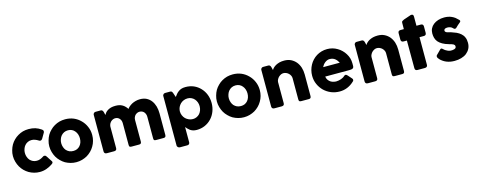

<svg xmlns="http://www.w3.org/2000/svg" viewBox="-35 -1728 7091 2839"><g transform="rotate(-15 3510.5 -308.5)"><path d="M466.8 -195.3Q473.6 -200.2 479.5 -202.1Q486.3 -203.1 489.3 -203.1Q498 -203.1 504.9 -199.2Q511.7 -196.3 519.5 -184.6Q538.1 -156.2 575.2 -99.6Q578.1 -95.7 580.1 -90.8Q582 -85.9 582 -83Q582 -71.3 575.2 -64.5Q568.4 -56.6 559.6 -51.8Q518.6 -23.4 469.7 -5.9Q420.9 11.7 366.2 11.7Q321.3 11.7 279.3 0Q238.3 -11.7 202.1 -32.2Q166 -53.7 135.7 -84Q106.4 -113.3 85 -150.4Q64.5 -186.5 52.7 -228.5Q40 -271.5 40 -317.4Q40 -363.3 52.7 -405.3Q64.5 -448.2 85 -484.4Q106.4 -520.5 135.7 -549.8Q166 -580.1 202.1 -600.6Q238.3 -622.1 279.3 -633.8Q321.3 -644.5 366.2 -644.5Q420.9 -644.5 466.8 -630.9Q513.7 -616.2 553.7 -587.9Q553.7 -587.9 552.7 -588.9Q563.5 -582 570.3 -574.2Q576.2 -565.4 576.2 -551.8Q576.2 -543 570.3 -533.2Q555.7 -508.8 526.4 -458Q511.7 -433.6 492.2 -433.6Q487.3 -433.6 481.4 -435.5Q474.6 -438.5 466.8 -443.4Q444.3 -458 418.9 -466.8Q393.6 -476.6 365.2 -476.6Q334 -476.6 307.6 -463.9Q281.2 -451.2 261.7 -428.7Q243.2 -407.2 233.4 -377.9Q222.7 -348.6 222.7 -317.4Q222.7 -284.2 233.4 -254.9Q243.2 -226.6 261.7 -205.1Q281.2 -184.6 307.6 -171.9Q334 -160.2 365.2 -160.2Q393.6 -160.2 418.9 -169.9Q444.3 -179.7 466.8 -195.3Z M596.7 -317.4Q596.7 -363.3 609.4 -405.3Q621.1 -448.2 641.6 -484.4Q663.1 -520.5 693.4 -549.8Q722.7 -580.1 758.8 -600.6Q795.9 -622.1 837.9 -633.8Q879.9 -644.5 925.8 -644.5Q994.1 -644.5 1053.7 -620.1Q1113.3 -594.7 1157.2 -549.8Q1202.1 -505.9 1227.5 -446.3Q1253.9 -386.7 1253.9 -317.4Q1253.9 -271.5 1242.2 -228.5Q1230.5 -186.5 1209 -150.4Q1187.5 -113.3 1158.2 -84Q1127.9 -53.7 1091.8 -32.2Q1054.7 -11.7 1013.7 0Q971.7 11.7 925.8 11.7Q879.9 11.7 837.9 0Q795.9 -11.7 758.8 -32.2Q722.7 -53.7 693.4 -84Q663.1 -113.3 641.6 -150.4Q621.1 -186.5 609.4 -228.5Q596.7 -271.5 596.7 -317.4ZM779.3 -317.4Q779.3 -284.2 790 -254.9Q799.8 -226.6 818.4 -205.1Q837.9 -184.6 864.3 -171.9Q891.6 -160.2 924.8 -160.2Q957 -160.2 983.4 -171.9Q1009.8 -184.6 1027.3 -205.1Q1045.9 -226.6 1055.7 -254.9Q1065.4 -284.2 1065.4 -317.4Q1065.4 -348.6 1055.7 -377.9Q1045.9 -407.2 1027.3 -428.7Q1009.8 -451.2 983.4 -463.9Q957 -476.6 924.8 -476.6Q891.6 -476.6 864.3 -463.9Q837.9 -451.2 818.4 -428.7Q799.8 -407.2 790 -377.9Q779.3 -348.6 779.3 -317.4Z M1366.2 -627Q1372.1 -631.8 1379.9 -633.8Q1386.7 -634.8 1393.6 -634.8Q1418.9 -634.8 1468.8 -634.8Q1477.5 -634.8 1484.4 -631.8Q1491.2 -628.9 1495.1 -623Q1500 -617.2 1502.9 -610.4Q1505.9 -603.5 1507.8 -595.7Q1511.7 -581.1 1518.6 -551.8Q1526.4 -567.4 1540 -584Q1553.7 -600.6 1575.2 -614.3Q1596.7 -627.9 1627 -636.7Q1656.2 -644.5 1696.3 -644.5Q1727.5 -644.5 1753.9 -638.7Q1779.3 -632.8 1800.8 -620.1Q1822.3 -608.4 1839.8 -589.8Q1857.4 -572.3 1872.1 -549.8Q1881.8 -565.4 1900.4 -582Q1919.9 -598.6 1945.3 -613.3Q1971.7 -627 2003.9 -635.7Q2035.2 -644.5 2071.3 -644.5Q2128.9 -644.5 2170.9 -623Q2213.9 -600.6 2241.2 -563.5Q2269.5 -525.4 2284.2 -474.6Q2297.9 -423.8 2297.9 -366.2Q2297.9 -256.8 2297.9 -38.1Q2297.9 -19.5 2290 -9.8Q2281.2 0 2263.7 0Q2224.6 0 2148.4 0Q2127 0 2118.2 -6.8Q2110.4 -14.6 2110.4 -35.2Q2110.4 -145.5 2110.4 -366.2Q2110.4 -387.7 2103.5 -406.2Q2096.7 -424.8 2085 -438.5Q2073.2 -452.1 2055.7 -460Q2038.1 -467.8 2017.6 -467.8Q1998 -467.8 1981.4 -460Q1964.8 -452.1 1951.2 -439.5Q1938.5 -425.8 1930.7 -407.2Q1922.9 -388.7 1922.9 -366.2Q1922.9 -256.8 1922.9 -38.1Q1922.9 -19.5 1915 -9.8Q1906.2 0 1888.7 0Q1884.8 0 1877.9 0Q1877 0 1874 0Q1848.6 0 1773.4 0Q1752 0 1743.2 -6.8Q1735.4 -14.6 1735.4 -35.2Q1735.4 -145.5 1735.4 -366.2Q1735.4 -387.7 1729.5 -406.2Q1722.7 -424.8 1710.9 -438.5Q1699.2 -452.1 1682.6 -460Q1666 -467.8 1644.5 -467.8Q1627 -467.8 1609.4 -460Q1592.8 -453.1 1578.1 -439.5Q1565.4 -426.8 1555.7 -408.2Q1546.9 -389.6 1544.9 -367.2Q1544.9 -256.8 1544.9 -37.1Q1544.9 -28.3 1542 -19.5Q1538.1 -11.7 1532.2 -6.8Q1525.4 -2.9 1519.5 -2Q1513.7 0 1506.8 0Q1468.8 0 1393.6 0Q1372.1 0 1362.3 -10.7Q1352.5 -21.5 1352.5 -38.1Q1352.5 -224.6 1352.5 -597.7Q1352.5 -607.4 1357.4 -615.2Q1361.3 -623 1369.1 -627.9Q1368.2 -627.9 1366.2 -627Z M2431.6 -628.9Q2437.5 -634.8 2445.3 -635.7Q2452.1 -637.7 2458 -637.7Q2483.4 -637.7 2534.2 -637.7Q2543 -637.7 2549.8 -634.8Q2555.7 -631.8 2559.6 -626Q2563.5 -621.1 2566.4 -614.3Q2569.3 -607.4 2572.3 -599.6Q2579.1 -579.1 2592.8 -539.1Q2606.4 -556.6 2621.1 -576.2Q2635.7 -594.7 2655.3 -609.4Q2674.8 -625 2701.2 -634.8Q2728.5 -644.5 2767.6 -644.5Q2835.9 -644.5 2893.6 -620.1Q2951.2 -594.7 2993.2 -549.8Q3035.2 -505.9 3058.6 -446.3Q3082 -386.7 3082 -317.4Q3082 -248 3058.6 -188.5Q3035.2 -127.9 2993.2 -84Q2951.2 -39.1 2893.6 -13.7Q2835.9 11.7 2767.6 11.7Q2735.4 11.7 2710.9 3.9Q2687.5 -3.9 2668.9 -16.6Q2651.4 -29.3 2637.7 -43.9Q2623 -58.6 2610.4 -74.2Q2610.4 3.9 2610.4 159.2Q2610.4 173.8 2600.6 184.6Q2591.8 195.3 2573.2 195.3Q2535.2 195.3 2458 195.3Q2452.1 195.3 2445.3 192.4Q2438.5 190.4 2432.6 185.5Q2426.8 180.7 2422.9 173.8Q2418 168 2418 159.2Q2418 -93.8 2418 -600.6Q2418 -610.4 2421.9 -617.2Q2425.8 -623 2431.6 -628.9ZM2898.4 -317.4Q2898.4 -348.6 2887.7 -377.9Q2877 -406.2 2858.4 -427.7Q2839.8 -449.2 2812.5 -461.9Q2786.1 -474.6 2754.9 -474.6Q2722.7 -474.6 2694.3 -462.9Q2666 -451.2 2644.5 -430.7Q2624 -410.2 2610.4 -382.8Q2597.7 -355.5 2595.7 -324.2Q2595.7 -322.3 2595.7 -317.4Q2595.7 -284.2 2608.4 -254.9Q2621.1 -225.6 2642.6 -204.1Q2664.1 -183.6 2693.4 -170.9Q2721.7 -158.2 2754.9 -158.2Q2786.1 -158.2 2812.5 -170.9Q2839.8 -183.6 2858.4 -204.1Q2877 -225.6 2887.7 -254.9Q2898.4 -284.2 2898.4 -317.4Z M3162.1 -317.4Q3162.1 -363.3 3174.8 -405.3Q3186.5 -448.2 3207 -484.4Q3228.5 -520.5 3258.8 -549.8Q3288.1 -580.1 3324.2 -600.6Q3361.3 -622.1 3403.3 -633.8Q3445.3 -644.5 3491.2 -644.5Q3559.6 -644.5 3619.1 -620.1Q3678.7 -594.7 3722.7 -549.8Q3767.6 -505.9 3793 -446.3Q3819.3 -386.7 3819.3 -317.4Q3819.3 -271.5 3807.6 -228.5Q3795.9 -186.5 3774.4 -150.4Q3752.9 -113.3 3723.6 -84Q3693.4 -53.7 3657.2 -32.2Q3620.1 -11.7 3579.1 0Q3537.1 11.7 3491.2 11.7Q3445.3 11.7 3403.3 0Q3361.3 -11.7 3324.2 -32.2Q3288.1 -53.7 3258.8 -84Q3228.5 -113.3 3207 -150.4Q3186.5 -186.5 3174.8 -228.5Q3162.1 -271.5 3162.1 -317.4ZM3344.7 -317.4Q3344.7 -284.2 3355.5 -254.9Q3365.2 -226.6 3383.8 -205.1Q3403.3 -184.6 3429.7 -171.9Q3457 -160.2 3490.2 -160.2Q3522.5 -160.2 3548.8 -171.9Q3575.2 -184.6 3592.8 -205.1Q3611.3 -226.6 3621.1 -254.9Q3630.9 -284.2 3630.9 -317.4Q3630.9 -348.6 3621.1 -377.9Q3611.3 -407.2 3592.8 -428.7Q3575.2 -451.2 3548.8 -463.9Q3522.5 -476.6 3490.2 -476.6Q3457 -476.6 3429.7 -463.9Q3403.3 -451.2 3383.8 -428.7Q3365.2 -407.2 3355.5 -377.9Q3344.7 -348.6 3344.7 -317.4Z M3931.6 -627Q3937.5 -631.8 3945.3 -633.8Q3952.1 -634.8 3959 -634.8Q3984.4 -634.8 4034.2 -634.8Q4043 -634.8 4049.8 -631.8Q4056.6 -628.9 4060.5 -623Q4065.4 -617.2 4068.4 -610.4Q4071.3 -603.5 4073.2 -595.7Q4077.1 -581.1 4084 -551.8Q4091.8 -567.4 4108.4 -584Q4125 -600.6 4149.4 -614.3Q4174.8 -627.9 4207 -636.7Q4239.3 -644.5 4279.3 -644.5Q4335.9 -644.5 4380.9 -623Q4425.8 -600.6 4457 -563.5Q4488.3 -525.4 4504.9 -474.6Q4520.5 -423.8 4520.5 -366.2Q4520.5 -256.8 4520.5 -38.1Q4520.5 -19.5 4512.7 -9.8Q4504.9 0 4486.3 0Q4448.2 0 4371.1 0Q4349.6 0 4341.8 -6.8Q4333 -14.6 4333 -35.2Q4333 -143.6 4333 -361.3Q4333 -382.8 4323.2 -401.4Q4313.5 -420.9 4297.9 -435.5Q4282.2 -450.2 4261.7 -459Q4241.2 -467.8 4220.7 -467.8Q4202.1 -467.8 4183.6 -460Q4165 -451.2 4148.4 -436.5Q4133.8 -422.9 4123 -403.3Q4112.3 -384.8 4110.4 -362.3Q4110.4 -253.9 4110.4 -37.1Q4110.4 -28.3 4107.4 -19.5Q4103.5 -11.7 4097.7 -6.8Q4090.8 -2.9 4085 -2Q4079.1 0 4072.3 0Q4034.2 0 3959 0Q3937.5 0 3927.7 -10.7Q3918 -21.5 3918 -38.1Q3918 -224.6 3918 -597.7Q3918 -607.4 3922.9 -615.2Q3926.8 -623 3934.6 -627.9Q3933.6 -627.9 3931.6 -627Z M5172.9 -76.2Q5128.9 -35.2 5074.2 -12.7Q5019.5 9.8 4958 9.8Q4888.7 9.8 4828.1 -14.6Q4766.6 -40 4720.7 -84Q4674.8 -128.9 4648.4 -188.5Q4621.1 -248 4621.1 -319.3Q4621.1 -363.3 4631.8 -404.3Q4642.6 -445.3 4662.1 -481.4Q4681.6 -517.6 4710 -547.9Q4738.3 -578.1 4773.4 -599.6Q4808.6 -621.1 4849.6 -632.8Q4890.6 -644.5 4936.5 -644.5Q4977.5 -644.5 5016.6 -633.8Q5055.7 -623 5089.8 -602.5Q5124 -583 5152.3 -554.7Q5180.7 -527.3 5201.2 -493.2Q5221.7 -460.9 5233.4 -422.9Q5244.1 -384.8 5244.1 -344.7Q5244.1 -319.3 5244.1 -302.7Q5243.2 -286.1 5236.3 -276.4Q5229.5 -266.6 5212.9 -262.7Q5196.3 -258.8 5165 -258.8Q5044.9 -258.8 4804.7 -258.8Q4809.6 -226.6 4825.2 -205.1Q4840.8 -183.6 4860.4 -170.9Q4880.9 -158.2 4903.3 -153.3Q4925.8 -147.5 4945.3 -147.5Q4963.9 -147.5 4982.4 -151.4Q5002 -155.3 5019.5 -161.1Q5037.1 -168 5051.8 -175.8Q5066.4 -183.6 5075.2 -193.4Q5084 -199.2 5088.9 -203.1Q5094.7 -206.1 5101.6 -206.1Q5108.4 -206.1 5115.2 -201.2Q5121.1 -197.3 5129.9 -188.5Q5147.5 -168.9 5182.6 -128.9Q5188.5 -122.1 5190.4 -117.2Q5191.4 -111.3 5191.4 -106.4Q5191.4 -95.7 5186.5 -88.9Q5180.7 -81.1 5172.9 -76.2ZM4932.6 -492.2Q4913.1 -492.2 4894.5 -484.4Q4877 -476.6 4860.4 -463.9Q4844.7 -451.2 4832 -434.6Q4819.3 -418 4811.5 -401.4Q4896.5 -401.4 5066.4 -401.4Q5055.7 -420.9 5043.9 -436.5Q5031.2 -453.1 5015.6 -465.8Q5000 -478.5 4979.5 -485.4Q4960 -492.2 4932.6 -492.2Z M5362.3 -627Q5368.2 -631.8 5376 -633.8Q5382.8 -634.8 5389.6 -634.8Q5415 -634.8 5464.8 -634.8Q5473.6 -634.8 5480.5 -631.8Q5487.3 -628.9 5491.2 -623Q5496.1 -617.2 5499 -610.4Q5502 -603.5 5503.9 -595.7Q5507.8 -581.1 5514.6 -551.8Q5522.5 -567.4 5539.1 -584Q5555.7 -600.6 5580.1 -614.3Q5605.5 -627.9 5637.7 -636.7Q5669.9 -644.5 5710 -644.5Q5766.6 -644.5 5811.5 -623Q5856.4 -600.6 5887.7 -563.5Q5918.9 -525.4 5935.5 -474.6Q5951.2 -423.8 5951.2 -366.2Q5951.2 -256.8 5951.2 -38.1Q5951.2 -19.5 5943.4 -9.8Q5935.5 0 5917 0Q5878.9 0 5801.8 0Q5780.3 0 5772.5 -6.8Q5763.7 -14.6 5763.7 -35.2Q5763.7 -143.6 5763.7 -361.3Q5763.7 -382.8 5753.9 -401.4Q5744.1 -420.9 5728.5 -435.5Q5712.9 -450.2 5692.4 -459Q5671.9 -467.8 5651.4 -467.8Q5632.8 -467.8 5614.3 -460Q5595.7 -451.2 5579.1 -436.5Q5564.5 -422.9 5553.7 -403.3Q5543 -384.8 5541 -362.3Q5541 -253.9 5541 -37.1Q5541 -28.3 5538.1 -19.5Q5534.2 -11.7 5528.3 -6.8Q5521.5 -2.9 5515.6 -2Q5509.8 0 5502.9 0Q5464.8 0 5389.6 0Q5368.2 0 5358.4 -10.7Q5348.6 -21.5 5348.6 -38.1Q5348.6 -224.6 5348.6 -597.7Q5348.6 -607.4 5353.5 -615.2Q5357.4 -623 5365.2 -627.9Q5364.3 -627.9 5362.3 -627Z M6110.4 -734.4Q6110.4 -749 6120.1 -756.8Q6130.9 -764.6 6149.4 -772.5Q6187.5 -785.2 6263.7 -811.5Q6265.6 -811.5 6267.6 -811.5Q6270.5 -811.5 6272.5 -811.5Q6291 -811.5 6296.9 -800.8Q6302.7 -790 6302.7 -773.4Q6302.7 -727.5 6302.7 -635.7Q6320.3 -635.7 6371.1 -635.7Q6387.7 -635.7 6397.5 -626Q6407.2 -616.2 6407.2 -597.7Q6407.2 -565.4 6407.2 -501Q6407.2 -480.5 6397.5 -470.7Q6387.7 -460.9 6371.1 -460.9Q6348.6 -460.9 6302.7 -460.9Q6302.7 -355.5 6302.7 -38.1Q6302.7 -19.5 6292 -9.8Q6281.2 0 6261.7 0Q6223.6 0 6148.4 0Q6110.4 0 6110.4 -38.1Q6110.4 -178.7 6109.4 -460.9Q6096.7 -460.9 6058.6 -460.9Q6019.5 -460.9 6019.5 -501Q6019.5 -533.2 6019.5 -597.7Q6019.5 -635.7 6058.6 -635.7Q6075.2 -635.7 6109.4 -635.7Q6109.4 -660.2 6110.4 -734.4Z M6596.7 -197.3Q6610.4 -183.6 6626 -174.8Q6641.6 -165 6656.2 -159.2Q6669.9 -154.3 6681.6 -151.4Q6692.4 -149.4 6696.3 -149.4Q6706.1 -149.4 6720.7 -149.4Q6735.4 -150.4 6749 -154.3Q6762.7 -158.2 6772.5 -166Q6782.2 -174.8 6782.2 -190.4Q6782.2 -204.1 6776.4 -212.9Q6770.5 -220.7 6760.7 -226.6Q6750 -232.4 6734.4 -237.3Q6719.7 -241.2 6700.2 -247.1Q6640.6 -263.7 6601.6 -286.1Q6562.5 -308.6 6539.1 -335.9Q6516.6 -364.3 6507.8 -396.5Q6499 -427.7 6499 -463.9Q6499 -504.9 6515.6 -539.1Q6532.2 -573.2 6562.5 -596.7Q6592.8 -621.1 6635.7 -634.8Q6677.7 -648.4 6729.5 -648.4Q6761.7 -648.4 6789.1 -642.6Q6816.4 -637.7 6841.8 -626Q6866.2 -615.2 6890.6 -597.7Q6914.1 -579.1 6937.5 -554.7Q6946.3 -544.9 6946.3 -536.1Q6946.3 -527.3 6934.6 -517.6Q6915 -502 6897.5 -486.3Q6879.9 -470.7 6861.3 -451.2Q6854.5 -446.3 6848.6 -445.3Q6842.8 -444.3 6837.9 -445.3Q6832 -447.3 6827.1 -450.2Q6822.3 -454.1 6818.4 -459Q6800.8 -478.5 6778.3 -485.4Q6755.9 -492.2 6736.3 -492.2Q6710.9 -492.2 6697.3 -483.4Q6682.6 -474.6 6683.6 -457Q6684.6 -444.3 6693.4 -437.5Q6702.1 -429.7 6714.8 -425.8Q6727.5 -420.9 6741.2 -418Q6755.9 -415 6767.6 -412.1Q6812.5 -397.5 6850.6 -380.9Q6887.7 -363.3 6915 -338.9Q6943.4 -314.5 6958 -279.3Q6973.6 -245.1 6973.6 -195.3Q6973.6 -146.5 6954.1 -107.4Q6933.6 -68.4 6899.4 -41Q6865.2 -14.6 6817.4 -1Q6770.5 12.7 6715.8 12.7Q6684.6 12.7 6653.3 7.8Q6621.1 2 6590.8 -9.8Q6560.5 -22.5 6534.2 -42Q6506.8 -60.5 6486.3 -88.9Q6480.5 -95.7 6477.5 -103.5Q6474.6 -111.3 6474.6 -118.2Q6475.6 -126 6478.5 -131.8Q6480.5 -138.7 6487.3 -142.6Q6508.8 -164.1 6551.8 -207Q6563.5 -217.8 6572.3 -214.8Q6582 -211.9 6596.7 -197.3Z"/></g></svg>

Font: Cocogoose
Style: Regular
Weight: 400
Designer: Cosimo Lorenzo Pancini
Version: Version 1.000